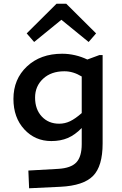

<svg xmlns="http://www.w3.org/2000/svg" viewBox="-20 -770 654 1029"><path d="M255 -14Q168 -14 110 -77Q52 -140 52 -240Q52 -346 124.5 -414Q197 -482 313 -482Q348 -482 382.5 -474Q417 -466 448 -451L513 -475H530V-1Q530 121 478.5 173Q427 225 304 231L136 239L132 144L292 135Q360 131 389 100.5Q418 70 418 2V-84Q382 -47 343.5 -30.5Q305 -14 255 -14ZM325 -388Q254 -388 211 -348Q168 -308 168 -247Q168 -184 204 -145.5Q240 -107 297 -107Q328 -107 356 -120.5Q384 -134 418 -164V-360Q395 -374 372 -381Q349 -388 325 -388ZM163 -545 123 -591 283 -750H335L495 -591L455 -545L309 -664Z"/></svg>

Font: Intel One Mono Medium
Style: Regular
Weight: 500
Monospace: yes
Designer: Fred Shallcrass
Foundry: Frere-Jones Type LLC
Version: Version 1.400;hotconv 1.1.0;makeotfexe 2.6.0;FJTRelease1.4